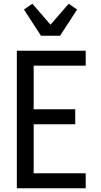

<svg xmlns="http://www.w3.org/2000/svg" viewBox="-20 -1006 540 1026"><path d="M70 0V-735H438V-655H160V-422H382V-342H160V-80H438V0ZM199 -815 108 -955 153 -986 250 -874 347 -986 392 -955 301 -815Z"/></svg>

Font: Iosevka Curly Medium
Style: Regular
Weight: 500
Monospace: yes
Designer: Belleve Invis
Foundry: Belleve Invis
Version: Version 22.1.2; ttfautohint (v1.8.4)